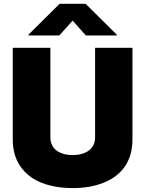

<svg xmlns="http://www.w3.org/2000/svg" viewBox="-20 -978 762 1007"><path d="M360.8 8.5Q269.2 8.5 197.8 -19.5Q126.4 -47.6 85.6 -107.2Q46.9 -164.1 46.9 -247.2V-727.3H244.3V-255.7Q244.3 -237.2 251.2 -220.7Q258.2 -204.2 272.5 -191.8Q286.9 -179.3 308.9 -172.1Q331 -164.8 360.8 -164.8Q389.9 -164.8 411.9 -171.7Q433.9 -178.6 448.9 -190.9Q463.8 -203.1 471.2 -219.8Q478.7 -236.5 478.7 -255.7V-727.3H674.7V-247.2Q674.7 -203.8 664.4 -168.3Q654.1 -132.8 634.8 -104.8Q615.4 -76.7 588.1 -55.8Q560.7 -34.8 526.6 -21Q455.3 8.5 360.8 8.5ZM592.3 -791.9H430.4L360.8 -870L291.2 -791.9H129.3V-796.2L292.6 -958.1H429L592.3 -796.2Z"/></svg>

Font: Linik Sans Black
Style: Regular
Weight: 900
Designer: Fonts by Rasmus Andersson / Changes by Cristiano Sobral with parts from Marc Monis
Foundry: rsms
Version: Version 3.020; ttfautohint (v1.6)